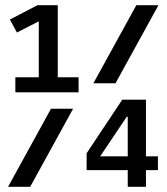

<svg xmlns="http://www.w3.org/2000/svg" viewBox="-20 -718 640 738"><path d="M39 -363H282V-421H202V-698H124L18 -643L45 -593L129 -636V-421H39ZM339 -398H424L589 -698H504ZM11 0H96L261 -300H176ZM471 0H541V-64H587V-117H541V-335H450L313 -129V-64H471ZM365 -117 467 -269H471V-117Z"/></svg>

Font: IBM Mono Medium
Style: Regular
Weight: 500
Monospace: yes
Designer: Mike Abbink, Paul van der Laan, Pieter van Rosmalen
Foundry: Bold Monday
Version: Version 2.3